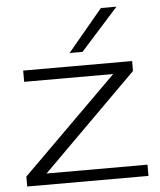

<svg xmlns="http://www.w3.org/2000/svg" viewBox="-55 -837 736 885"><g transform="rotate(-5 313.0 -395.0)"><path d="M35 0V-46L475 -482H63V-534H567V-488L129 -52H596V0ZM283 -596 445 -790H517L343 -596Z"/></g></svg>

Font: Georama Extended Light
Style: Regular
Weight: 300
Width: 7
Designer: Jean-Baptiste Levee
Foundry: Production Type
Version: Version 1.000